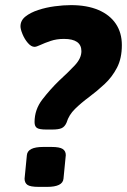

<svg xmlns="http://www.w3.org/2000/svg" viewBox="-20 -728 496 750"><path d="M257 -708Q320 -708 364.5 -689Q409 -670 432.5 -635Q456 -600 456 -552Q456 -500 437 -463.5Q418 -427 388.5 -399.5Q359 -372 328 -349Q297 -326 273 -302.5Q249 -279 240 -249Q233 -233 221 -227.5Q209 -222 184 -222H161Q133 -222 124 -228.5Q115 -235 115 -251Q115 -300 145.5 -339.5Q176 -379 211 -413Q245 -444 271.5 -472Q298 -500 298 -528Q298 -576 230 -576Q201 -576 177.5 -568Q154 -560 138 -552.5Q122 -545 115 -545Q102 -545 89 -560Q76 -575 68 -594.5Q60 -614 60 -625Q60 -648 79.5 -663.5Q99 -679 129.5 -689Q160 -699 194 -703.5Q228 -708 257 -708ZM181 -154Q213 -154 225 -146Q237 -138 237 -122L228 -30Q225 2 164 2H132Q98 2 87 -6Q76 -14 76 -30L85 -122Q88 -154 149 -154Z"/></svg>

Font: Asap VF Beta
Style: Italic
Weight: 400
Italic angle: -6°
Designer: Pablo Cosgaya
Foundry: Pablo Cosgaya
Version: Version 1.007